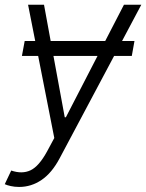

<svg xmlns="http://www.w3.org/2000/svg" viewBox="-32 -565 602 790"><path d="M521.3 -396.3 510.3 -334.9H437.5L213.8 85.6Q181.5 146.7 139 175.4Q96.6 204.2 46.9 204.2Q28.1 204.2 12.3 200.6Q-3.6 197.1 -12.4 192.8L14.2 136.7Q58.9 152 93.6 135.7Q128.2 119.3 161.6 58.2L191.4 2.8L125 -334.9H58.2L69.6 -396.3H112.9L83.5 -545.5H149.1L176.5 -396.3H400.9L478 -545.5H549.4L470.2 -396.3ZM369.3 -334.9H187.9L234.4 -82.4H239Z"/></svg>

Font: Inter Light  BETA
Style: Italic
Weight: 300
Italic angle: 9.39999°
Designer: Rasmus Andersson
Foundry: rsms
Version: Version 3.011;git-f93a4a705